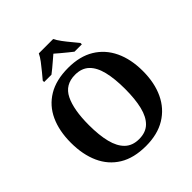

<svg xmlns="http://www.w3.org/2000/svg" viewBox="-246 -1100 1278 1278"><g transform="rotate(-45 393.5 -460.5)"><path d="M394 10Q280 10 205 -36Q130 -82 92.5 -165Q55 -248 55 -359Q55 -470 92.5 -552Q130 -634 205.5 -679.5Q281 -725 395 -725Q504 -725 579 -679.5Q654 -634 693 -551.5Q732 -469 732 -358Q732 -247 693 -164.5Q654 -82 578.5 -36Q503 10 394 10ZM394 -55Q457 -55 494 -91Q531 -127 547.5 -194.5Q564 -262 564 -358Q564 -454 547.5 -521.5Q531 -589 494 -624.5Q457 -660 395 -660Q301 -660 262 -581Q223 -502 223 -358Q223 -262 240 -194.5Q257 -127 294.5 -91Q332 -55 394 -55ZM215 -784Q231 -803 252.5 -829Q274 -855 294.5 -882Q315 -909 325 -931H460Q471 -909 491 -882Q511 -855 533 -829Q555 -803 570 -784V-771H501Q487 -782 467 -798Q447 -814 427 -831Q407 -848 392 -861Q377 -848 357 -831Q337 -814 318 -798Q299 -782 284 -771H215Z"/></g></svg>

Font: Noto Serif Myanmar
Style: Regular
Weight: 400
Designer: Ben Mitchell and the Monotype Design Team
Foundry: Monotype Imaging Inc.
Version: Version 2.106